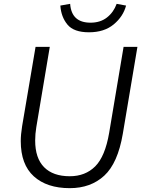

<svg xmlns="http://www.w3.org/2000/svg" viewBox="-20 -966 737 999"><path d="M88 -232Q88 -265 95 -309L165 -722H239L169 -305Q163 -269 163 -235Q163 -143 209.5 -96Q256 -49 343 -49Q424 -49 475.5 -100.5Q527 -152 548 -275L623 -722H695L619 -270Q593 -117 522.5 -52Q452 13 343 13Q224 13 156 -48.5Q88 -110 88 -232ZM294 -937 345 -946Q352 -848 451 -848Q502 -848 536.5 -875Q571 -902 587 -946L636 -937Q621 -880 571.5 -839Q522 -798 443 -798Q364 -798 331 -838Q298 -878 294 -937Z"/></svg>

Font: Nebula Sans Book
Style: Regular
Weight: 400
Italic angle: -9°
Designer: Paul D. Hunt for Adobe (as Source Sans)
Foundry: Nebula Entertainment & Broadcasting LLC
Version: Version 1.010